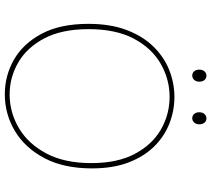

<svg xmlns="http://www.w3.org/2000/svg" viewBox="-60 -811 877 797"><g transform="rotate(90 378.5 -412.5)"><path d="M371 6Q294 6 227.5 -32Q161 -70 120 -147Q79 -224 79 -341Q79 -431 104 -498Q129 -565 172 -609.5Q215 -654 269.5 -676Q324 -698 383 -698Q439 -698 492 -677.5Q545 -657 587 -615Q629 -573 654 -508.5Q679 -444 679 -356Q679 -239 636.5 -158.5Q594 -78 524 -36Q454 6 371 6ZM372 -14Q446 -14 511 -52Q576 -90 616.5 -165.5Q657 -241 657 -353Q657 -462 618.5 -534Q580 -606 517.5 -642Q455 -678 382 -678Q309 -678 244.5 -641Q180 -604 140.5 -529.5Q101 -455 101 -342Q101 -231 139 -158.5Q177 -86 239 -50Q301 -14 372 -14ZM471 -772Q460 -772 453 -780Q446 -788 446 -801Q446 -815 453.5 -823Q461 -831 471 -831Q482 -831 489 -823Q496 -815 496 -801Q496 -788 488.5 -780Q481 -772 471 -772ZM294 -772Q283 -772 276 -780Q269 -788 269 -801Q269 -815 276.5 -823Q284 -831 294 -831Q305 -831 312 -823Q319 -815 319 -801Q319 -788 311.5 -780Q304 -772 294 -772Z"/></g></svg>

Font: Bitter Thin
Style: Regular
Weight: 100
Designer: Sol Matas, and Bitter project Authors
Foundry: Sol Matas
Version: Version 2.002